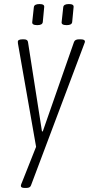

<svg xmlns="http://www.w3.org/2000/svg" viewBox="-20 -719 452 947"><path d="M102 208Q83 208 83 198Q83 194 85 188.5Q87 183 89 179L158 5L70 -496Q68 -505 68 -513Q68 -525 91 -525H98Q116 -525 118 -512L187 -71H191L345 -512Q350 -525 369 -525H378Q399 -525 399 -514Q399 -511 396.5 -505.5Q394 -500 393 -496L133 195Q129 208 110 208ZM309 -595Q282 -595 284 -610L292 -684Q294 -699 320 -699Q345 -699 343 -684L336 -610Q334 -595 309 -595ZM164 -595Q137 -595 139 -610L147 -684Q149 -699 175 -699Q200 -699 198 -684L191 -610Q189 -595 164 -595Z"/></svg>

Font: Asap Condensed Condensed ExtraLight
Style: Italic
Weight: 200
Width: 3
Italic angle: -6°
Designer: Pablo Cosgaya
Foundry: Omnibus-Type
Version: Version 3.001; ttfautohint (v1.8.4.7-5d5b)